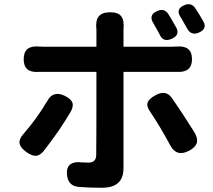

<svg xmlns="http://www.w3.org/2000/svg" viewBox="-20 -837 1006 908"><path d="M462 51Q401 51 353 47Q302 43 297 -10Q293 -45 313 -60Q332 -74 368 -69Q380 -68 399 -68Q434 -68 435 -103Q436 -139 436 -496V-497H187Q175 -497 162 -497Q92 -492 92 -557Q92 -623 163 -617Q171 -616 187 -616H311H436V-694Q436 -695 436 -696Q431 -739 446 -758Q461 -779 501 -779Q540 -779 554 -759Q568 -740 564 -699Q564 -697 564 -694V-616H792Q808 -616 818 -617Q888 -622 888 -557Q888 -494 819 -497Q806 -497 793 -497H564V-41Q564 51 462 51ZM785 -150Q737 -239 690 -309Q671 -335 679 -354Q685 -370 716 -387Q763 -413 791 -376Q822 -332 851 -287Q863 -269 885 -234Q896 -216 902 -207Q917 -179 910 -159Q903 -140 874 -124Q815 -93 785 -150ZM106 -117Q76 -138 72.5 -159Q69 -180 93 -206Q154 -276 204 -360Q231 -410 286 -384Q315 -370 322 -352.5Q329 -335 314 -308Q298 -280 258 -220Q253 -213 251 -210Q228 -177 186 -122Q168 -101 149 -100Q131 -100 106 -117ZM737 -670Q734 -676 727 -689Q713 -714 706 -726Q680 -767 724 -785Q758 -800 777 -769Q782 -761 791 -746Q795 -739 797 -735Q800 -730 805.5 -720.5Q811 -711 814 -706Q832 -670 791 -653Q753 -637 737 -670ZM865 -702Q860 -712 848 -732Q846 -736 841.5 -744Q837 -752 834 -756Q808 -795 853 -813Q884 -826 903 -799Q925 -766 942 -735Q961 -701 921 -683Q884 -667 865 -702Z"/></svg>

Font: GenSenRounded JP B
Style: Regular
Weight: 700
Version: Version 1.501;PS 1;hotconv 16.6.51;makeotf.lib2.5.65220